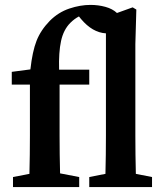

<svg xmlns="http://www.w3.org/2000/svg" viewBox="-20 -763 664 783"><path d="M33 0V-41L100 -54Q101 -93 101.5 -132Q102 -171 102 -210V-418H28V-470L104 -480Q112 -553 129 -596.5Q146 -640 183 -678Q218 -713 262.5 -728Q307 -743 349 -743Q381 -743 410 -735Q439 -727 457 -710L521 -733L536 -724L532 -583V-210Q532 -171 532.5 -132Q533 -93 534 -54L600 -41V0H344V-41L410 -54Q411 -93 411.5 -132Q412 -171 412 -210V-627Q357 -630 310 -686L302 -696Q283 -686 267 -670Q239 -642 229 -596Q219 -550 221 -479H344V-418H223V-210Q223 -172 223.5 -133Q224 -94 225 -56L303 -41V0Z"/></svg>

Font: Source Serif Pro Semibold
Style: Regular
Weight: 600
Designer: Frank Grießhammer
Foundry: Adobe Systems Incorporated
Version: Version 3.000;hotconv 1.0.109;makeotfexe 2.5.65596